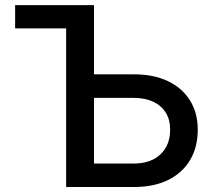

<svg xmlns="http://www.w3.org/2000/svg" viewBox="-20 -748 855 768"><path d="M40.5 -634.3V-727.5H276.4V-634.3ZM321.8 -450.7H515.6Q594.2 -450.7 651.4 -423.6Q708.5 -396.5 739.7 -346.7Q771 -296.9 771 -229Q771 -158.7 740 -107.2Q709 -55.7 652.1 -27.8Q595.2 0 516.6 0H244.6V-727.5H356V-93.8H514.6Q582.5 -93.8 621.6 -130.4Q660.6 -167 660.6 -230Q660.6 -269 643.1 -297.4Q625.5 -325.7 592.8 -341.1Q560.1 -356.4 514.6 -356.4H321.8Z"/></svg>

Font: Inter 17pt Medium
Style: Regular
Weight: 500
Version: Version 4.001;git-66647c0bb